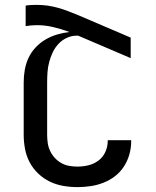

<svg xmlns="http://www.w3.org/2000/svg" viewBox="-20 -758 640 786"><path d="M297 8Q268 8 239 3Q210 -2 184 -14.5Q158 -27 136.5 -47.5Q115 -68 101.5 -93.5Q88 -119 82.5 -148Q77 -177 77 -206V-421Q77 -447 81.5 -472.5Q86 -498 97 -521.5Q108 -545 126 -564Q144 -583 166 -596Q188 -609 213 -616.5Q238 -624 264 -627Q232 -639 198.5 -647Q165 -655 131 -655Q119 -655 107.5 -654Q96 -653 85 -651V-735Q96 -737 107.5 -737.5Q119 -738 131 -738Q153 -738 174.5 -735Q196 -732 217.5 -726Q239 -720 259.5 -712Q280 -704 300 -696L515 -604V-520L300 -612H294Q273 -612 253.5 -603Q234 -594 219.5 -578.5Q205 -563 196 -544Q187 -525 181.5 -504.5Q176 -484 174.5 -463Q173 -442 173 -421V-206Q173 -189 175.5 -172Q178 -155 185.5 -139.5Q193 -124 204.5 -111.5Q216 -99 231 -90.5Q246 -82 263 -79Q280 -76 297 -76Q320 -76 342.5 -81.5Q365 -87 383.5 -101Q402 -115 411.5 -136.5Q421 -158 421 -181V-184H517V-179Q517 -152 509.5 -125.5Q502 -99 487 -76Q472 -53 450.5 -36.5Q429 -20 403.5 -10Q378 0 351 4Q324 8 297 8Z"/></svg>

Font: Iosevka Medium Extended
Style: Regular
Weight: 500
Width: 7
Monospace: yes
Designer: Belleve Invis
Foundry: Belleve Invis
Version: Version 32.5.0; ttfautohint (v1.8.4)